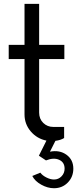

<svg xmlns="http://www.w3.org/2000/svg" viewBox="-20 -738 409 1018"><path d="M245 66.2Q296.2 56.2 332.5 82.5Q368.8 108.8 368.8 156.2Q368.8 200 339.4 230Q310 260 266.2 260Q232.5 260 198.8 241.2Q165 222.5 151.2 195L193.8 177.5Q205 192.5 226.2 203.1Q247.5 213.8 266.2 213.8Q290 213.8 306.2 196.9Q322.5 180 322.5 156.2Q322.5 122.5 293.8 109.4Q265 96.2 223.8 112.5L186.2 87.5L226.2 7.5Q176.2 -2.5 143.1 -41.2Q110 -80 110 -131.2V-425H26.2V-500H110V-717.5H187.5V-500H321.2V-425H187.5V-141.2Q187.5 -107.5 209.4 -86.2Q231.2 -65 262.5 -65H320V-6.2Q302.5 5 273.8 8.8Z"/></svg>

Font: Now Alt
Style: Regular
Weight: 400
Designer: Alfredo Marco Pradil
Foundry: Alfredo Marco Pradil
Version: Version 1.002;PS 001.002;hotconv 1.0.88;makeotf.lib2.5.64775